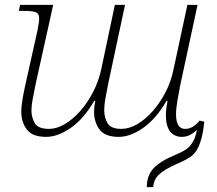

<svg xmlns="http://www.w3.org/2000/svg" viewBox="-20 -556 898 794"><path d="M171 10Q113 10 90.5 -21Q68 -52 68 -94Q68 -117 73.5 -148Q79 -179 85 -206L135 -430Q138 -445 140 -458.5Q142 -472 142 -479Q142 -501 126.5 -506Q111 -511 77 -511H58L63 -536H200L128 -211Q121 -176 115.5 -148Q110 -120 110 -100Q110 -71 123.5 -47Q137 -23 183 -23Q214 -23 247.5 -42.5Q281 -62 311.5 -96.5Q342 -131 365 -175.5Q388 -220 399 -271L455 -536H497L428 -212Q421 -178 416 -150Q411 -122 411 -100Q411 -71 424.5 -47Q438 -23 482 -23Q514 -23 547.5 -42.5Q581 -62 611.5 -96.5Q642 -131 665 -175.5Q688 -220 698 -271L755 -536H797L725 -202Q719 -171 713.5 -139Q708 -107 708 -83Q708 -23 746 -23Q778 -23 805 -57L825 -53Q823 -35 819.5 -12.5Q816 10 807 36Q795 70 775.5 86.5Q756 103 713 121Q663 143 639 164.5Q615 186 614 218H587Q587 171 614 141Q641 111 706 84Q742 69 757 56Q772 43 781 24Q790 7 794 -19Q781 -6 765.5 2Q750 10 731 10Q702 10 684 -12Q666 -34 666 -79Q666 -105 673 -139H669Q625 -64 572 -27Q519 10 471 10Q414 10 391.5 -20.5Q369 -51 369 -94Q369 -115 374 -139H370Q326 -64 272.5 -27Q219 10 171 10Z"/></svg>

Font: Noto Serif ExtraLight
Style: Italic
Weight: 200
Italic angle: -12°
Designer: Monotype Design Team
Foundry: Monotype Imaging Inc.
Version: Version 2.014; ttfautohint (v1.8.4.7-5d5b)